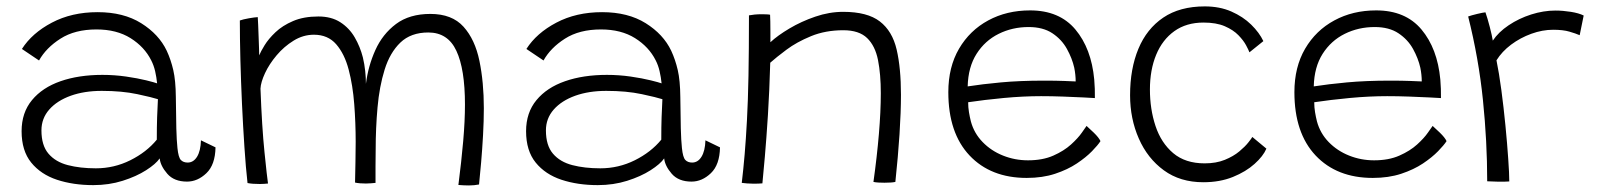

<svg xmlns="http://www.w3.org/2000/svg" viewBox="-20 -567 4998 600"><path d="M271.5 11.5Q209 11.5 158.2 -5.2Q107.5 -22 77.5 -59Q47.5 -96 47.5 -157Q47.5 -215 80 -254.2Q112.5 -293.5 169.2 -313.2Q226 -333 300 -333Q337.5 -333 374 -327.8Q410.5 -322.5 436.8 -316Q463 -309.5 471 -306.5Q469 -326 464.8 -344.5Q460.5 -363 452.5 -378.5Q431.5 -420.5 388 -447.8Q344.5 -475 281.5 -475Q214 -475 169 -446.2Q124 -417.5 102 -378L48.5 -414Q80 -463.5 142 -496.2Q204 -529 285 -529Q366 -529 421.2 -494.5Q476.5 -460 501 -408.5Q514 -380.5 521.5 -348Q529 -315.5 529.5 -264Q530 -204.5 531 -166.2Q532 -128 534.5 -104.5Q537.5 -75 545.2 -67Q553 -59 566.5 -59Q584.5 -59 595.8 -77.2Q607 -95.5 608 -128.5L653.5 -106.5Q652.5 -52 625 -25.8Q597.5 0.5 564.5 0.5Q524 0.5 502.8 -24Q481.5 -48.5 479 -72Q467 -54.5 436.5 -35Q406 -15.5 363.2 -2Q320.5 11.5 271.5 11.5ZM279.5 -41Q336.5 -41 387.2 -66.2Q438 -91.5 470 -130.5Q470 -171 471 -200.8Q472 -230.5 473.5 -257Q457 -262.5 409 -272.8Q361 -283 298 -283Q243.5 -283 201 -267.8Q158.5 -252.5 134 -224.8Q109.5 -197 109.5 -159.5Q109.5 -112.5 131.5 -86.8Q153.5 -61 192 -51Q230.5 -41 279.5 -41Z M753.5 5Q748 -43.5 743.8 -107.8Q739.5 -172 736.2 -242.5Q733 -313 731.2 -380.5Q729.5 -448 729.5 -503Q739 -506.5 757.5 -509.8Q776 -513 785.5 -513.5Q786 -506 786.8 -488.8Q787.5 -471.5 788.2 -451.5Q789 -431.5 789.5 -415.2Q790 -399 790 -394Q794.5 -405.5 806.8 -425.5Q819 -445.5 840.8 -466.2Q862.5 -487 895.8 -501.2Q929 -515.5 975 -515.5Q1015.5 -515.5 1043.5 -497.5Q1071.5 -479.5 1088.5 -450.2Q1105.5 -421 1114 -387.5Q1119 -366.5 1121.2 -345.5Q1123.5 -324.5 1123.5 -305Q1130.5 -360.5 1153 -410.5Q1175.5 -460.5 1217.5 -492Q1259.5 -523.5 1325 -523.5Q1392.5 -523.5 1428.5 -483.5Q1464.5 -443.5 1478.2 -376.8Q1492 -310 1492 -229Q1492 -189 1489.5 -144.5Q1487 -100 1483.5 -59.2Q1480 -18.5 1477 9.5Q1462 12.5 1445.5 12.5Q1429.5 12.5 1412.5 11Q1422 -63 1427.5 -126Q1433 -189 1433 -240.5Q1433 -351 1406.2 -408.2Q1379.5 -465.5 1318.5 -465.5Q1264 -465.5 1231.2 -434Q1198.5 -402.5 1182 -349.5Q1165.5 -296.5 1159.8 -231.5Q1154 -166.5 1154 -100Q1153.5 -75 1153.5 -48Q1153.5 -21 1153.5 4.5Q1147.5 5 1139.2 5.8Q1131 6.5 1123.5 6.5Q1115 6.5 1105.2 5.8Q1095.5 5 1089.5 3.5Q1090 -29.5 1090.8 -61.2Q1091.5 -93 1091.5 -124Q1091.5 -182.5 1087 -241.5Q1082.5 -300.5 1069.5 -349.8Q1056.5 -399 1030.5 -428.8Q1004.5 -458.5 961 -458.5Q927.5 -458.5 897.5 -440Q867.5 -421.5 844.5 -394.2Q821.5 -367 808.2 -338.5Q795 -310 794 -290Q798.5 -170 806.5 -91.8Q814.5 -13.5 817.5 6.5Q813.5 7 805.5 7.5Q797.5 8 792 8Q768 8 753.5 5Z M1848 11.5Q1785.5 11.5 1734.8 -5.2Q1684 -22 1654 -59Q1624 -96 1624 -157Q1624 -215 1656.5 -254.2Q1689 -293.5 1745.8 -313.2Q1802.5 -333 1876.5 -333Q1914 -333 1950.5 -327.8Q1987 -322.5 2013.2 -316Q2039.5 -309.5 2047.5 -306.5Q2045.5 -326 2041.2 -344.5Q2037 -363 2029 -378.5Q2008 -420.5 1964.5 -447.8Q1921 -475 1858 -475Q1790.5 -475 1745.5 -446.2Q1700.5 -417.5 1678.5 -378L1625 -414Q1656.5 -463.5 1718.5 -496.2Q1780.5 -529 1861.5 -529Q1942.5 -529 1997.8 -494.5Q2053 -460 2077.5 -408.5Q2090.5 -380.5 2098 -348Q2105.5 -315.5 2106 -264Q2106.5 -204.5 2107.5 -166.2Q2108.5 -128 2111 -104.5Q2114 -75 2121.8 -67Q2129.5 -59 2143 -59Q2161 -59 2172.2 -77.2Q2183.5 -95.5 2184.5 -128.5L2230 -106.5Q2229 -52 2201.5 -25.8Q2174 0.5 2141 0.5Q2100.5 0.5 2079.2 -24Q2058 -48.5 2055.5 -72Q2043.5 -54.5 2013 -35Q1982.5 -15.5 1939.8 -2Q1897 11.5 1848 11.5ZM1856 -41Q1913 -41 1963.8 -66.2Q2014.5 -91.5 2046.5 -130.5Q2046.5 -171 2047.5 -200.8Q2048.5 -230.5 2050 -257Q2033.5 -262.5 1985.5 -272.8Q1937.5 -283 1874.5 -283Q1820 -283 1777.5 -267.8Q1735 -252.5 1710.5 -224.8Q1686 -197 1686 -159.5Q1686 -112.5 1708 -86.8Q1730 -61 1768.5 -51Q1807 -41 1856 -41Z M2362.5 6Q2356.5 6.5 2349 6.8Q2341.5 7 2334 7Q2325 7 2314.8 6.2Q2304.5 5.5 2298 4.5Q2303 -37.5 2307 -84.2Q2311 -131 2314.2 -190.8Q2317.5 -250.5 2319 -330.5Q2320.5 -410.5 2320.5 -519Q2328 -520.5 2338.2 -521.5Q2348.5 -522.5 2360.5 -522.5Q2367 -522.5 2374.2 -522.2Q2381.5 -522 2386.5 -521Q2387 -515 2387.2 -499.8Q2387.5 -484.5 2387.5 -466.8Q2387.5 -449 2387.5 -435Q2410 -456 2447 -478Q2484 -500 2527.8 -515Q2571.5 -530 2615 -530Q2690.5 -530 2729.5 -500Q2768.5 -470 2782 -412.2Q2795.5 -354.5 2795.5 -271Q2795.5 -217 2791 -147.5Q2786.5 -78 2778 1.5Q2767 4 2744 4Q2734.5 4 2725.5 3.5Q2716.5 3 2709.5 1.5Q2720.5 -77 2726.5 -147.8Q2732.5 -218.5 2732.5 -276Q2732.5 -335 2723.8 -379.2Q2715 -423.5 2689.8 -448Q2664.5 -472.5 2615.5 -472.5Q2559.5 -472.5 2514.5 -454Q2469.5 -435.5 2437.5 -411.5Q2405.5 -387.5 2387 -371Q2384.5 -283 2379.8 -208Q2375 -133 2370.2 -77.8Q2365.5 -22.5 2362.5 6Z M3419 -126Q3411 -113.5 3392.5 -94.5Q3374 -75.5 3345.2 -56.2Q3316.5 -37 3277.2 -24Q3238 -11 3188.5 -11Q3076 -11 3009.8 -81.2Q2943.5 -151.5 2943.5 -279Q2943.5 -357.5 2977 -414.8Q3010.5 -472 3068.2 -503.2Q3126 -534.5 3199 -534.5Q3290.5 -534.5 3340.5 -475Q3390.5 -415.5 3399.5 -318.5Q3402 -289.5 3401.5 -260.5Q3393.5 -261 3365.8 -262.5Q3338 -264 3302 -265.2Q3266 -266.5 3233.5 -266.5Q3178 -266.5 3116.8 -260.8Q3055.5 -255 3005.5 -247.5Q3005.5 -231.5 3008 -216.5Q3010.5 -201.5 3014 -187.5Q3024 -150.5 3050.8 -123Q3077.5 -95.5 3114.5 -80.8Q3151.5 -66 3192.5 -66Q3238.5 -66 3271.8 -80.8Q3305 -95.5 3327 -115.5Q3349 -135.5 3360.8 -152.5Q3372.5 -169.5 3375.5 -173.5Q3382 -168 3398 -152.5Q3414 -137 3419 -126ZM3004 -297Q3048.5 -304 3107.8 -309.5Q3167 -315 3242 -315Q3280.5 -315 3305.8 -314Q3331 -313 3341.5 -312.5Q3341.5 -333 3337 -355.5Q3330.5 -384.5 3314.2 -414Q3298 -443.5 3268.8 -463Q3239.5 -482.5 3194.5 -482.5Q3143.5 -482.5 3100.8 -461.2Q3058 -440 3031.8 -398.8Q3005.5 -357.5 3004 -297Z M3937.5 -102.5Q3927.5 -79 3900.5 -54.8Q3873.5 -30.5 3832.8 -14Q3792 2.5 3740.5 2.5Q3668 2.5 3617 -34.8Q3566 -72 3538.8 -134Q3511.5 -196 3511.5 -269.5Q3511.5 -352 3537.5 -414.5Q3563.5 -477 3615.2 -512Q3667 -547 3745 -547Q3791.5 -547 3828 -531Q3864.5 -515 3890 -490Q3915.5 -465 3928 -438.5L3884.5 -403.5Q3882 -410.5 3874 -425.5Q3866 -440.5 3850 -457Q3834 -473.5 3807.5 -485Q3781 -496.5 3741 -496.5Q3687.5 -496.5 3650 -469.8Q3612.5 -443 3593 -395.8Q3573.5 -348.5 3573.5 -287.5Q3573.5 -226 3591 -173.2Q3608.5 -120.5 3646.2 -88.5Q3684 -56.5 3744.5 -56.5Q3780.5 -56.5 3807.5 -67.5Q3834.5 -78.5 3852.8 -93.8Q3871 -109 3881.2 -122Q3891.5 -135 3893.5 -139Z M4500.5 -126Q4492.5 -113.5 4474 -94.5Q4455.5 -75.5 4426.8 -56.2Q4398 -37 4358.8 -24Q4319.5 -11 4270 -11Q4157.5 -11 4091.2 -81.2Q4025 -151.5 4025 -279Q4025 -357.5 4058.5 -414.8Q4092 -472 4149.8 -503.2Q4207.5 -534.5 4280.5 -534.5Q4372 -534.5 4422 -475Q4472 -415.5 4481 -318.5Q4483.5 -289.5 4483 -260.5Q4475 -261 4447.2 -262.5Q4419.5 -264 4383.5 -265.2Q4347.5 -266.5 4315 -266.5Q4259.5 -266.5 4198.2 -260.8Q4137 -255 4087 -247.5Q4087 -231.5 4089.5 -216.5Q4092 -201.5 4095.5 -187.5Q4105.5 -150.5 4132.2 -123Q4159 -95.5 4196 -80.8Q4233 -66 4274 -66Q4320 -66 4353.2 -80.8Q4386.5 -95.5 4408.5 -115.5Q4430.5 -135.5 4442.2 -152.5Q4454 -169.5 4457 -173.5Q4463.5 -168 4479.5 -152.5Q4495.5 -137 4500.5 -126ZM4085.5 -297Q4130 -304 4189.2 -309.5Q4248.5 -315 4323.5 -315Q4362 -315 4387.2 -314Q4412.5 -313 4423 -312.5Q4423 -333 4418.5 -355.5Q4412 -384.5 4395.8 -414Q4379.5 -443.5 4350.2 -463Q4321 -482.5 4276 -482.5Q4225 -482.5 4182.2 -461.2Q4139.5 -440 4113.2 -398.8Q4087 -357.5 4085.5 -297Z M4645 -440Q4662.5 -466.5 4694.5 -488Q4726.5 -509.5 4765 -521.8Q4803.5 -534 4840.5 -534Q4864 -534 4889 -530Q4914 -526 4929 -518.5L4916.5 -457Q4904 -462.5 4884.2 -468.2Q4864.5 -474 4833.5 -474Q4800 -474 4765.5 -461.5Q4731 -449 4702.2 -427.5Q4673.5 -406 4656.5 -378.5Q4664.5 -339.5 4671.8 -285.2Q4679 -231 4684.5 -174.5Q4690 -118 4693.2 -71Q4696.5 -24 4696.5 0Q4684 1 4663.2 0.8Q4642.5 0.5 4627.5 -0.5Q4627.5 -124.5 4614.2 -254.2Q4601 -384 4568 -515.5Q4577.5 -519 4596.2 -523.5Q4615 -528 4622 -528.5Q4628.5 -510 4635.5 -483Q4642.5 -456 4645 -440Z"/></svg>

Font: Grandstander ExtraLight
Style: Regular
Weight: 200
Designer: Tyler Finck
Foundry: Etcetera Type Co
Version: Version 1.200; ttfautohint (v1.8.3)